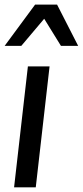

<svg xmlns="http://www.w3.org/2000/svg" viewBox="-32 -802 355 822"><path d="M87.4 -517.6H180.2L121.1 0H28.3ZM-12.2 -605.5 118.2 -782.2H212.4L302.7 -605.5H229L157.2 -721.7L59.1 -605.5Z"/></svg>

Font: Proza Libre
Style: Italic
Weight: 400
Designer: Jasper de Waard
Foundry: Jasper de Waard
Version: Version 1.000; ttfautohint (v1.4.1.8-43bc)